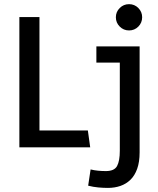

<svg xmlns="http://www.w3.org/2000/svg" viewBox="-20 -709 759 924"><path d="M73.2 0V-627H169.9V-81.1H402.8L414.1 0ZM499.5 195.3Q477.5 195.3 453.1 193.1Q428.7 190.9 404.3 184.6L416 106.4Q433.6 110.8 452.1 112.5Q470.7 114.3 489.7 114.3Q530.3 114.3 543.5 89.8Q556.6 65.4 556.6 16.6V-407.7H443.8V-485.8H651.9V24.4Q651.9 70.8 640.1 103.5Q628.4 136.2 607.7 156.2Q586.9 176.3 559.3 185.8Q531.7 195.3 499.5 195.3ZM601.1 -562.5Q574.7 -562.5 556.2 -581.1Q537.6 -599.6 537.6 -626Q537.6 -651.9 556.2 -670.4Q574.7 -689 601.1 -689Q627.4 -689 645.8 -670.4Q664.1 -651.9 664.1 -626Q664.1 -599.6 645.8 -581.1Q627.4 -562.5 601.1 -562.5Z"/></svg>

Font: Anaheim SemiBold
Style: Regular
Weight: 600
Version: Version 2.001